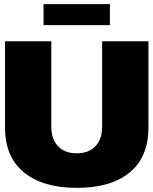

<svg xmlns="http://www.w3.org/2000/svg" viewBox="-20 -885 733 917"><path d="M504.9 -765.1H188V-865.2H504.9ZM689 -276.9Q689 -135.3 600.1 -62Q510.3 12.2 347.2 12.2Q184.1 12.2 94.2 -62Q3.9 -135.3 3.9 -276.9V-688H225.1V-279.8Q225.1 -221.7 255.9 -188Q288.1 -152.8 346.2 -152.8Q404.8 -152.8 437 -188Q467.8 -221.7 467.8 -279.8V-688H689Z"/></svg>

Font: Archivo-RBTV
Style: Regular
Weight: 500
Designer: Hector Gatti
Foundry: Hector Gatti
Version: ""